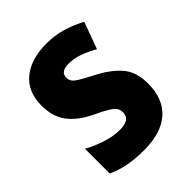

<svg xmlns="http://www.w3.org/2000/svg" viewBox="-168 -654 757 757"><g transform="rotate(-45 210.5 -275.0)"><path d="M391 -165Q391 -80 340.5 -35Q290 10 194 10Q149 10 109.5 3Q70 -4 33 -21V-159Q67 -140 107.5 -127Q148 -114 184 -114Q241 -114 241 -155Q241 -167 235 -177.5Q229 -188 209 -200.5Q189 -213 148 -232Q91 -260 61.5 -299.5Q32 -339 32 -401Q32 -477 82 -518.5Q132 -560 220 -560Q264 -560 304 -548.5Q344 -537 385 -515L344 -403Q315 -420 284.5 -431Q254 -442 225 -442Q179 -442 179 -409Q179 -397 185 -388Q191 -379 210 -367.5Q229 -356 268 -336Q324 -307 357.5 -269Q391 -231 391 -165Z"/></g></svg>

Font: Noto Sans Arabic UI Cn XBd
Style: Regular
Weight: 800
Width: 3
Designer: Monotype Design Team, Nadine Chahine and Nizar Qandah
Foundry: Monotype Imaging Inc.
Version: Version 2.010; ttfautohint (v1.8.4.7-5d5b)